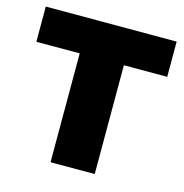

<svg xmlns="http://www.w3.org/2000/svg" viewBox="-92 -681 734 766"><g transform="rotate(15 275.0 -297.5)"><path d="M183.5 0V-449.5H4.5V-595H545V-449.5H366V0Z"/></g></svg>

Font: Encode Sans SC SemiCondensed ExtraBold
Style: Regular
Weight: 800
Width: 4
Designer: Multiple Designers
Foundry: Impallari Type
Version: Version 3.002